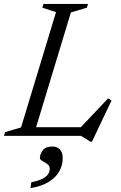

<svg xmlns="http://www.w3.org/2000/svg" viewBox="-37 -690 612 975"><path d="M323 -627 133 0H-17L-11 -19L70 -43L247.5 -628.5L178 -651L184 -670H410L404 -651ZM364 -34 512 -190.5 529.5 -180 430 29.5H422.5L374.5 0H97L111.5 -44H403.5ZM165.5 112.5Q165.5 92.5 180.2 73.2Q195 54 230 54Q251 54 266.2 68Q281.5 82 281.5 112.5Q281.5 148.5 264.2 179.8Q247 211 210.8 233.5Q174.5 256 118 265L122 235.5Q159 228 179.2 217.5Q199.5 207 207.5 194Q215.5 181 215.5 166.5Q215.5 152 203 143Q190.5 134 178 127.2Q165.5 120.5 165.5 112.5Z"/></svg>

Font: Newsreader 18pt
Style: Italic
Weight: 400
Italic angle: -17°
Version: Version 1.003